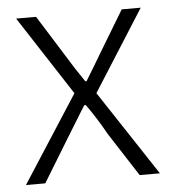

<svg xmlns="http://www.w3.org/2000/svg" viewBox="-44 -574 548 614"><g transform="rotate(-5 230.0 -266.5)"><path d="M15 0H77L163 -141C184 -174 203 -207 223 -238H228C250 -207 271 -174 289 -141L380 0H445L265 -273L430 -533H369L290 -402C272 -372 255 -343 237 -314H233C213 -343 194 -372 176 -402L94 -533H30L195 -279Z"/></g></svg>

Font: Noto Sans CJK JP Light
Style: Regular
Weight: 300
Designer: Ryoko NISHIZUKA (kana & ideographs); Paul D. Hunt (Latin, Greek & Cyrillic); Wenlong ZHANG (bopomofo); Sandoll Communica
Foundry: Adobe Systems Incorporated
Version: Version 1.004;PS 1.004;hotconv 1.0.82;makeotf.lib2.5.63406